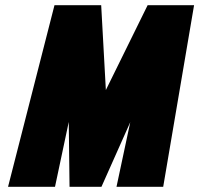

<svg xmlns="http://www.w3.org/2000/svg" viewBox="-20 -720 768 740"><path d="M370 -700H190L11 0H192L245 -250L248 0H371L482 -249L429 0H609L728 -700H549L388 -373Z"/></svg>

Font: Advent Pro Black
Style: Italic
Weight: 900
Italic angle: -12°
Version: Version 3.000